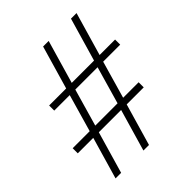

<svg xmlns="http://www.w3.org/2000/svg" viewBox="-188 -768 877 877"><g transform="rotate(-45 250.0 -330.0)"><path d="M47 0 106 -203H6V-236H116L168 -417H68V-450H178L239 -660H275L214 -450H358L419 -660H455L394 -450H494V-417H384L332 -236H432V-203H322L263 0H227L286 -203H142L83 0ZM152 -236H296L348 -417H204Z"/></g></svg>

Font: Spectral ExtraLight
Style: Regular
Weight: 275
Designer: Jean-Baptiste Levee
Foundry: Production Type
Version: Version 2.001